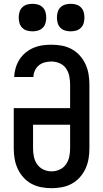

<svg xmlns="http://www.w3.org/2000/svg" viewBox="-20 -977 540 1005"><path d="M250 8Q223 8 196 3Q169 -2 145 -15Q121 -28 102.5 -48.5Q84 -69 72.5 -94Q61 -119 56.5 -146Q52 -173 52 -200V-411H347V-535Q347 -557 342.5 -579Q338 -601 325.5 -619Q313 -637 292 -646Q271 -655 249 -655Q232 -655 214.5 -650.5Q197 -646 183.5 -635Q170 -624 162.5 -607.5Q155 -591 155 -574H54Q55 -598 62 -621.5Q69 -645 82 -665.5Q95 -686 114 -701.5Q133 -717 155 -726.5Q177 -736 201 -739.5Q225 -743 249 -743Q277 -743 304 -738Q331 -733 355 -720Q379 -707 397.5 -686.5Q416 -666 427.5 -641Q439 -616 443.5 -589Q448 -562 448 -535V-200Q448 -173 443.5 -146Q439 -119 427.5 -94Q416 -69 397.5 -48.5Q379 -28 355 -15Q331 -2 304 3Q277 8 250 8ZM250 -80Q272 -80 292.5 -89.5Q313 -99 325.5 -117Q338 -135 342.5 -156.5Q347 -178 347 -200V-324H153V-200Q153 -178 157.5 -156.5Q162 -135 174.5 -117Q187 -99 207.5 -89.5Q228 -80 250 -80ZM350 -813Q335 -813 321 -817Q307 -821 296.5 -831.5Q286 -842 282 -856Q278 -870 278 -885Q278 -900 282 -914Q286 -928 296.5 -938.5Q307 -949 321 -953Q335 -957 350 -957Q365 -957 379 -953Q393 -949 403.5 -938.5Q414 -928 418 -914Q422 -900 422 -885Q422 -870 418 -856Q414 -842 403.5 -831.5Q393 -821 379 -817Q365 -813 350 -813ZM150 -813Q135 -813 121 -817Q107 -821 96.5 -831.5Q86 -842 82 -856Q78 -870 78 -885Q78 -900 82 -914Q86 -928 96.5 -938.5Q107 -949 121 -953Q135 -957 150 -957Q165 -957 179 -953Q193 -949 203.5 -938.5Q214 -928 218 -914Q222 -900 222 -885Q222 -870 218 -856Q214 -842 203.5 -831.5Q193 -821 179 -817Q165 -813 150 -813Z"/></svg>

Font: Zed Sans Semibold
Style: Regular
Weight: 600
Designer: Belleve Invis
Foundry: Belleve Invis
Version: Version 1.0.0; ttfautohint (v1.8.4)